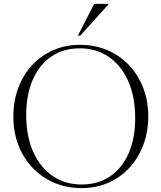

<svg xmlns="http://www.w3.org/2000/svg" viewBox="-20 -955 828 985"><path d="M390.5 -725Q466 -725 529.8 -698Q593.5 -671 640.8 -621.8Q688 -572.5 714.2 -505.5Q740.5 -438.5 740.5 -358.5Q740.5 -278 715 -210.8Q689.5 -143.5 643.5 -94Q597.5 -44.5 535 -17.2Q472.5 10 398.5 10Q323 10 259 -17Q195 -44 147.8 -93.5Q100.5 -143 74.5 -210Q48.5 -277 48.5 -357Q48.5 -437 73.8 -504.2Q99 -571.5 145 -621Q191 -670.5 253.5 -697.8Q316 -725 390.5 -725ZM398.5 -8.5Q484.5 -8.5 546.2 -51.2Q608 -94 640.8 -170.5Q673.5 -247 673.5 -348Q673.5 -460 637 -540.5Q600.5 -621 536.8 -664Q473 -707 390 -707Q303.5 -707 242 -664Q180.5 -621 147.5 -544.5Q114.5 -468 114.5 -367Q114.5 -255 151 -174.5Q187.5 -94 251.5 -51.2Q315.5 -8.5 398.5 -8.5ZM379.5 -772 463 -935H535.5V-931.5L391.5 -772Z"/></svg>

Font: Newsreader Display Light
Style: Regular
Weight: 300
Designer: Hugues Gentile
Foundry: Production Type
Version: Version 1.001